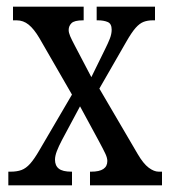

<svg xmlns="http://www.w3.org/2000/svg" viewBox="-20 -556 511 576"><path d="M5 0V-41H12Q31 -41 44.5 -46Q58 -51 70.5 -65Q83 -79 98 -105L211 -298V-246L98 -442Q82 -469 66 -482Q50 -495 30 -495H19V-536H231V-495H229Q203 -495 194.5 -486.5Q186 -478 186 -466Q186 -458 190.5 -447.5Q195 -437 204 -420L268 -298H241L295 -408Q304 -426 309.5 -440Q315 -454 315 -467Q315 -485 303 -490Q291 -495 274 -495H270V-536H445V-495H438Q423 -495 411 -490.5Q399 -486 387 -472.5Q375 -459 359 -431L263 -264V-316L393 -94Q410 -65 426 -53Q442 -41 456 -41H466V0H250V-41H254Q278 -41 290 -49Q302 -57 302 -73Q302 -82 296.5 -94Q291 -106 277 -132L206 -263H234L166 -136Q156 -117 150.5 -102.5Q145 -88 145 -77Q145 -59 156.5 -50Q168 -41 194 -41H196V0Z"/></svg>

Font: Noto Serif ExtraCondensed
Style: Regular
Weight: 400
Width: 2
Designer: Monotype Design Team
Foundry: Monotype Imaging Inc.
Version: Version 2.013